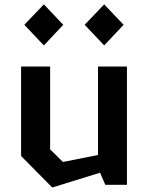

<svg xmlns="http://www.w3.org/2000/svg" viewBox="-20 -824 660 856"><path d="M203.5 -527.5H74V-128.5L213 12L426 -54L449.5 0H546V-527.5H417V-133L260.5 -102L203.5 -158ZM175.5 -621.5 262 -713.5 175.5 -804.5 88.5 -713.5ZM444.5 -621.5 531 -713.5 444.5 -804.5 357.5 -713.5Z"/></svg>

Font: Monaspace Krypton SemiBold
Style: Regular
Weight: 600
Designer: Riley Cran & the Lettermatic Team
Foundry: Lettermatic
Version: Version 1.200 (Monaspace Krypton)